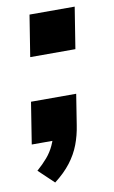

<svg xmlns="http://www.w3.org/2000/svg" viewBox="-78 -541 441 745"><g transform="rotate(-10 142.5 -168.5)"><path d="M78 161 18 104Q42 83 59.5 62.5Q77 42 88 18Q99 -6 105 -31L135 0H14L40 -164H218L199 -44Q193 -4 179.5 31.5Q166 67 141.5 99Q117 131 78 161ZM67 -335 93 -498H271L245 -335Z"/></g></svg>

Font: Nunito Sans 9pt ExtraBold
Style: Italic
Weight: 800
Italic angle: -9°
Version: Version 3.101;gftools[0.9.27]